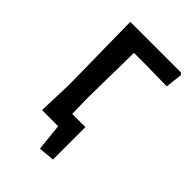

<svg xmlns="http://www.w3.org/2000/svg" viewBox="-189 -581 774 774"><g transform="rotate(45 198.0 -193.5)"><path d="M373 -503 380 -495 372 -423 258 -425H183L179 -159L181 -75H256V110L188 116L176 0H84L89 -150L84 -503Z"/></g></svg>

Font: Alegreya Sans SC Medium
Style: Regular
Weight: 500
Designer: Juan Pablo del Peral
Foundry: Huerta Tipografica
Version: Version 2.001;PS 002.001;hotconv 1.0.88;makeotf.lib2.5.64775